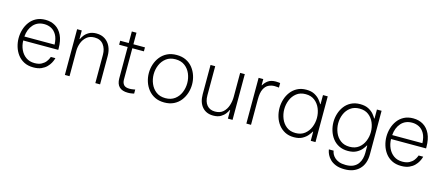

<svg xmlns="http://www.w3.org/2000/svg" viewBox="-55 -1301 4962 2149"><g transform="rotate(15 2426.0 -227.0)"><path d="M306 10Q243 10 197 -14Q151 -38 121.5 -78Q92 -118 77.5 -166.5Q63 -215 63 -265Q63 -315 77.5 -364Q92 -413 121.5 -453Q151 -493 196 -516.5Q241 -540 302 -540Q368 -540 418.5 -509.5Q469 -479 497.5 -418.5Q526 -358 526 -268V-252H120Q121 -195 143.5 -146.5Q166 -98 207 -69Q248 -40 306 -40Q355 -40 386.5 -57Q418 -74 435 -96.5Q452 -119 459 -136.5Q466 -154 466 -154H519Q519 -154 514 -137.5Q509 -121 496 -96.5Q483 -72 459 -47.5Q435 -23 398 -6.5Q361 10 306 10ZM121 -298H471Q468 -369 443.5 -411Q419 -453 382 -471.5Q345 -490 302 -490Q223 -490 175.5 -437Q128 -384 121 -298Z M670 0V-530H724V-431H728Q736 -450 755 -475.5Q774 -501 808 -520.5Q842 -540 893 -540Q951 -540 992.5 -512.5Q1034 -485 1056 -437.5Q1078 -390 1078 -330V0H1023V-328Q1023 -398 987.5 -444.5Q952 -491 884 -491Q828 -491 793 -461Q758 -431 741 -386Q724 -341 724 -294V0Z M1402 10Q1268 10 1268 -121V-484H1169V-530H1268V-664H1322V-530H1456V-484H1322V-121Q1322 -83 1341.5 -60.5Q1361 -38 1408 -38Q1430 -38 1451.5 -42Q1473 -46 1473 -46V1Q1473 1 1451 5.5Q1429 10 1402 10Z M1823 10Q1760 10 1713.5 -13Q1667 -36 1635.5 -75.5Q1604 -115 1588 -164Q1572 -213 1572 -265Q1572 -317 1588 -366Q1604 -415 1635.5 -454.5Q1667 -494 1713.5 -517Q1760 -540 1823 -540Q1885 -540 1932 -517Q1979 -494 2010 -454.5Q2041 -415 2057 -366Q2073 -317 2073 -265Q2073 -213 2057 -164Q2041 -115 2010 -75.5Q1979 -36 1932 -13Q1885 10 1823 10ZM1823 -40Q1887 -40 1930.5 -72.5Q1974 -105 1995.5 -156.5Q2017 -208 2017 -265Q2017 -322 1995.5 -373.5Q1974 -425 1930.5 -457.5Q1887 -490 1823 -490Q1758 -490 1715 -457.5Q1672 -425 1650 -373.5Q1628 -322 1628 -265Q1628 -208 1650 -156.5Q1672 -105 1715 -72.5Q1758 -40 1823 -40Z M2390 10Q2309 10 2262.5 -43.5Q2216 -97 2216 -191V-530H2270V-193Q2270 -119 2304 -79Q2338 -39 2398 -39Q2457 -39 2492 -71Q2527 -103 2543 -152Q2559 -201 2559 -252V-530H2613V0H2559V-99H2554Q2547 -81 2528.5 -55.5Q2510 -30 2476.5 -10Q2443 10 2390 10Z M2773 0V-530H2827V-459H2831Q2848 -491 2881 -515.5Q2914 -540 2971 -540Q2991 -540 3006 -538Q3021 -536 3021 -536V-483Q3021 -483 3005 -485Q2989 -487 2971 -487Q2933 -487 2900.5 -471Q2868 -455 2847.5 -413.5Q2827 -372 2827 -295V0Z M3325 -540Q3384 -540 3422.5 -518.5Q3461 -497 3483 -469.5Q3505 -442 3515 -424H3519V-530H3574V0H3519V-106H3515Q3505 -88 3483 -60.5Q3461 -33 3422.5 -11.5Q3384 10 3325 10Q3265 10 3220.5 -13.5Q3176 -37 3146 -76Q3116 -115 3101 -164.5Q3086 -214 3086 -265Q3086 -316 3101 -365Q3116 -414 3146 -453.5Q3176 -493 3220.5 -516.5Q3265 -540 3325 -540ZM3331 -490Q3267 -490 3225 -457Q3183 -424 3162 -372.5Q3141 -321 3141 -265Q3141 -209 3162 -157.5Q3183 -106 3225 -73Q3267 -40 3331 -40Q3394 -40 3436 -73Q3478 -106 3499 -157.5Q3520 -209 3520 -265Q3520 -321 3499 -372.5Q3478 -424 3436 -457Q3394 -490 3331 -490Z M3967 210Q3904 210 3862.5 193Q3821 176 3796 150.5Q3771 125 3759 100Q3747 75 3743.5 57.5Q3740 40 3740 40H3795Q3795 40 3797.5 52.5Q3800 65 3809 82.5Q3818 100 3837 118Q3856 136 3887.5 148Q3919 160 3967 160Q4020 160 4054.5 143Q4089 126 4108.5 98Q4128 70 4136 37.5Q4144 5 4144 -26V-112H4139Q4130 -94 4108 -67Q4086 -40 4047 -19Q4008 2 3948 2Q3889 2 3844 -21Q3799 -44 3769.5 -83Q3740 -122 3725 -170.5Q3710 -219 3710 -269Q3710 -320 3725 -368Q3740 -416 3769.5 -455Q3799 -494 3844 -517Q3889 -540 3948 -540Q4008 -540 4047 -519Q4086 -498 4108 -471Q4130 -444 4139 -426H4144V-530H4198V-26Q4198 86 4135.5 148Q4073 210 3967 210ZM3955 -48Q4018 -48 4060 -80Q4102 -112 4123 -163Q4144 -214 4144 -269Q4144 -325 4123 -375.5Q4102 -426 4060 -458Q4018 -490 3955 -490Q3892 -490 3849.5 -458Q3807 -426 3786 -375.5Q3765 -325 3765 -269Q3765 -214 3786 -163Q3807 -112 3849.5 -80Q3892 -48 3955 -48Z M4568 10Q4505 10 4459 -14Q4413 -38 4383.5 -78Q4354 -118 4339.5 -166.5Q4325 -215 4325 -265Q4325 -315 4339.5 -364Q4354 -413 4383.5 -453Q4413 -493 4458 -516.5Q4503 -540 4564 -540Q4630 -540 4680.5 -509.5Q4731 -479 4759.5 -418.5Q4788 -358 4788 -268V-252H4382Q4383 -195 4405.5 -146.5Q4428 -98 4469 -69Q4510 -40 4568 -40Q4617 -40 4648.5 -57Q4680 -74 4697 -96.5Q4714 -119 4721 -136.5Q4728 -154 4728 -154H4781Q4781 -154 4776 -137.5Q4771 -121 4758 -96.5Q4745 -72 4721 -47.5Q4697 -23 4660 -6.5Q4623 10 4568 10ZM4383 -298H4733Q4730 -369 4705.5 -411Q4681 -453 4644 -471.5Q4607 -490 4564 -490Q4485 -490 4437.5 -437Q4390 -384 4383 -298Z"/></g></svg>

Font: Be Vietnam Pro ExtraLight
Style: Regular
Weight: 200
Designer: Lam Bao, Tony Le, Vietanh Nguyen
Foundry: Yellow Type Foundry
Version: Version 1.002; ttfautohint (v1.8.3)